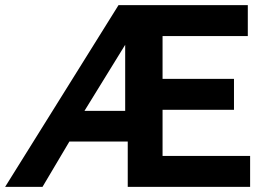

<svg xmlns="http://www.w3.org/2000/svg" viewBox="-45 -730 1031 750"><path d="M418 -710 -25 0H121L226 -177H454V0H932V-121H590V-301H869V-422H590V-589H923V-710ZM444 -297H285L444 -555Z"/></svg>

Font: FIGSv2-sans-serif
Style: Bold
Weight: 700
Designer: Matt McInerney, Pablo Impallari, Rodrigo Fuenzalida,Mirko Velimirovic
Foundry: Matt McInerney, Pablo Impallari, Rodrigo Fuenzalida
Version: Version 4.021;hotconv 1.0.109;makeotfexe 2.5.65596